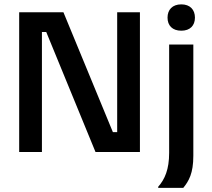

<svg xmlns="http://www.w3.org/2000/svg" viewBox="-20 -707 986 893"><path d="M823.3 -564.2C864.2 -564.2 886.7 -588.3 886.7 -625C886.7 -661.7 864.2 -686.7 823.3 -686.7C781.7 -686.7 759.2 -661.7 759.2 -625C759.2 -588.3 781.7 -564.2 823.3 -564.2ZM175 0V-558.3H195L424.2 0H630.8V-650H525V-92.5H505L275 -650H69.2V0ZM832.5 166.7C858.3 135 879.2 99.2 879.2 17.5V-500H766.7V4.2C766.7 80.8 746.7 126.7 715.8 161.7V166.7Z"/></svg>

Font: Familjen Grotesk Medium
Style: Regular
Weight: 500
Designer: Anders Wikstroem, Jonas Baeckman, Matilda Gysing, Kristian Moeller
Foundry: Familjen STHLM AB
Version: Version 2.000